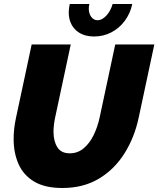

<svg xmlns="http://www.w3.org/2000/svg" viewBox="-20 -932 790 958"><path d="M291 6Q204 6 150.5 -26Q97 -58 72.5 -113.5Q48 -169 48 -238Q48 -290 60 -345L138 -710H333L255 -345Q251 -326 249 -308.5Q247 -291 247 -274Q247 -228 266 -197.5Q285 -167 328 -167Q368 -167 398 -192.5Q428 -218 447.5 -258.5Q467 -299 477 -345L555 -710H750L672 -345Q651 -246 601 -166.5Q551 -87 473.5 -40.5Q396 6 291 6ZM467 -831Q489 -831 510.5 -854Q532 -877 542 -912H640Q630 -865 602.5 -828Q575 -791 535.5 -770.5Q496 -750 450 -750Q391 -750 357 -783Q323 -816 323 -871Q323 -881 324.5 -891.5Q326 -902 328 -912H426Q423 -900 423 -889Q423 -864 435.5 -847.5Q448 -831 467 -831Z"/></svg>

Font: Raleway Black
Style: Italic
Weight: 900
Italic angle: -12°
Designer: Matt McInerney, Pablo Impallari, Rodrigo Fuenzalida
Foundry: Matt McInerney, Pablo Impallari, Rodrigo Fuenzalida
Version: Version 4.101;RELEASE